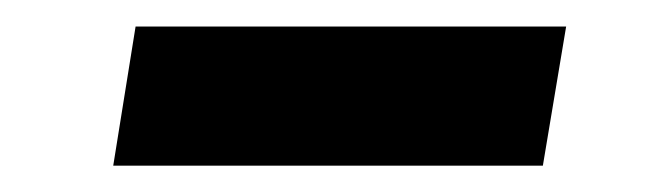

<svg xmlns="http://www.w3.org/2000/svg" viewBox="-20 -376 506 146"><path d="M83.1 -355.8 66.1 -250H392.8L410.5 -355.8Z"/></svg>

Font: Riot Sans 2.0
Style: Bold Italic
Weight: 600
Italic angle: -9.39999°
Designer: Rasmus Andersson
Foundry: rsms
Version: Version 3.006;hotconv 1.0.109;makeotfexe 2.5.65596